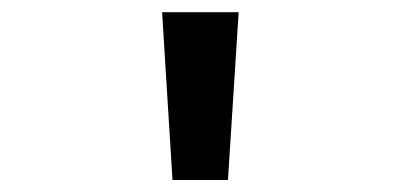

<svg xmlns="http://www.w3.org/2000/svg" viewBox="-20 -779 655 314"><path d="M262.1 -484.6 245.1 -759H370.3L352.8 -484.6Z"/></svg>

Font: Fira Code Medium
Style: Regular
Weight: 500
Designer: Carrois Corporate, Edenspiekermann AG, Nikita Prokopov
Foundry: Carrois Corporate, Edenspiekermann AG, Nikita Prokopov
Version: Version 6.002